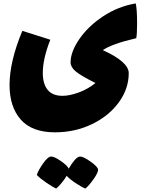

<svg xmlns="http://www.w3.org/2000/svg" viewBox="-20 -540 860 1126"><path d="M784 -401Q784 -341 779 -316Q637 -283 583 -246Q735 -177 735 -111Q735 -20 677 60Q619 140 519.5 188Q420 236 302 236Q168 236 102 161.5Q36 87 36 -41Q36 -179 111 -359L275 -307Q231 -195 231 -113Q231 -48 259.5 -13Q288 22 347 22Q387 22 440 3Q493 -16 540 -53Q452 -97 423 -122Q394 -147 394 -174Q394 -236 445 -310.5Q496 -385 583.5 -443.5Q671 -502 776 -520Q784 -486 784 -401ZM480 566Q457 556 422.5 533Q388 510 371 491Q359 512 340 534.5Q321 557 309 566Q286 555 249 529.5Q212 504 196 486Q203 461 232 419.5Q261 378 280 378Q299 378 337 404.5Q375 431 383 449Q400 419 418 398.5Q436 378 450 378Q469 378 510 407Q551 436 555 453Q557 471 528.5 511Q500 551 480 566Z"/></svg>

Font: Lalezar
Style: Bold
Weight: 700
Designer: Borna Izadpanah
Foundry: Borna Izadpanah
Version: Version 1.003;January 24, 2021;FontCreator 13.0.0.2683 64-bi